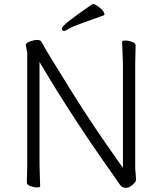

<svg xmlns="http://www.w3.org/2000/svg" viewBox="-20 -895 778 923"><path d="M111 -642 104 -678Q104 -689 124.5 -696Q145 -703 158.5 -703Q172 -703 178 -696Q203 -649 320.5 -461Q438 -273 562 -101L571 -89V-589L567 -695Q567 -700 583 -700Q599 -700 615.5 -693.5Q632 -687 632 -677L630 -588V-87L634 -32Q634 -24 626 -15Q605 8 586 8Q567 8 558 -5Q549 -18 524 -54Q332 -324 179 -582L170 -597V-105L173 1Q173 6 158 6Q143 6 126 -0.5Q109 -7 109 -17L111 -106ZM277 -758Q277 -775 424 -875H431Q436 -875 449 -866Q482 -843 482 -826Q482 -822 478 -821Q429 -803 380.5 -786Q332 -769 312.5 -757.5Q293 -746 288.5 -746Q284 -746 280.5 -749.5Q277 -753 277 -758Z"/></svg>

Font: LXGW WenKai Lite Light
Style: Regular
Weight: 300
Designer: LXGW / Fontworks Inc.
Foundry: LXGW / Fontworks Inc.
Version: Version 1.511; March 25, 2025